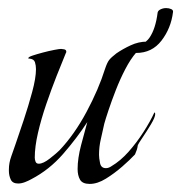

<svg xmlns="http://www.w3.org/2000/svg" viewBox="-20 -452 448 475"><path d="M202 3Q184 3 178 -7.5Q172 -18 172 -34Q172 -60 180.5 -92.5Q189 -125 196 -150Q170 -110 136 -71Q102 -32 58 -9Q51 -5 42 -1.5Q33 2 25 2Q11 2 6.5 -8Q2 -18 2 -29V-33Q2 -49 8 -65.5Q14 -82 19 -97Q27 -120 38.5 -154.5Q50 -189 59.5 -224Q69 -259 69 -281Q69 -290 66.5 -298Q64 -306 53 -307Q53 -307 51.5 -307Q50 -307 50 -308Q50 -311 60.5 -314.5Q71 -318 86 -322Q101 -326 114 -328.5Q127 -331 131 -331Q133 -331 138.5 -330Q144 -329 144 -324Q144 -322 143 -321Q133 -297 120 -264Q107 -231 94.5 -194.5Q82 -158 74 -123.5Q66 -89 66 -62Q66 -57 68 -52Q70 -47 76 -47Q87 -47 103.5 -60Q120 -73 127 -80Q164 -119 194 -175Q224 -231 240 -282Q245 -297 250 -303.5Q255 -310 268 -320Q284 -331 303.5 -340Q323 -349 343 -349Q345 -349 348 -346.5Q351 -344 351 -341Q351 -339 348.5 -338.5Q346 -338 344 -338Q331 -338 317 -322Q303 -306 290 -281Q277 -256 266.5 -229Q256 -202 248.5 -179.5Q241 -157 238 -146Q234 -127 229.5 -108Q225 -89 225 -69Q225 -61 227.5 -48.5Q230 -36 242 -36Q249 -36 256 -41Q278 -54 298 -76.5Q318 -99 335 -125.5Q352 -152 362 -174Q364 -173 364 -170Q364 -162 353.5 -144.5Q343 -127 332.5 -111.5Q322 -96 321 -93Q320 -86 318.5 -81.5Q317 -77 314 -70Q302 -57 282.5 -40Q263 -23 242 -10Q221 3 202 3ZM317 -321Q297 -321 299 -337Q335 -337 350 -359Q365 -381 370 -421Q371 -426 377.5 -429Q384 -432 391 -432Q398 -432 403.5 -429.5Q409 -427 408 -422Q403 -382 379.5 -351.5Q356 -321 317 -321Z"/></svg>

Font: Beau Rivage
Style: Regular
Weight: 400
Designer: Robert E. Leuschke
Foundry: Robert E. Leuschke
Version: Version 1.010; ttfautohint (v1.8.3)